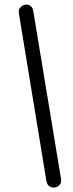

<svg xmlns="http://www.w3.org/2000/svg" viewBox="-20 -771 323 853"><path d="M186 32 64 -711Q61 -727 69.5 -737Q78 -747 90.5 -750Q103 -753 114 -746Q125 -739 128 -721L251 23Q254 40 245.5 50Q237 60 224 62Q211 64 200 57Q189 50 186 32Z"/></svg>

Font: Nunito
Style: Italic
Weight: 400
Italic angle: -9°
Designer: Vernon Adams
Foundry: Vernon Adams
Version: Version 3.601; ttfautohint (v1.8.2.53-6de2)